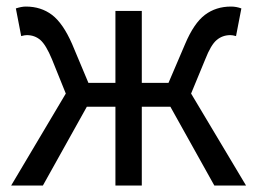

<svg xmlns="http://www.w3.org/2000/svg" viewBox="-20 -577 800 597"><path d="M574.2 -286.1 745.1 0H646.5L509.8 -245.1H420.9V0H338.9V-245.1H250L113.3 0H14.6L184.6 -286.1L141.6 -392.6Q123 -437.5 105.5 -452.6Q87.9 -467.8 63.5 -467.8Q56.6 -467.8 45.9 -464.8L29.3 -550.8Q46.9 -556.6 60.5 -556.6Q107.4 -556.6 141.6 -530.8Q175.8 -504.9 204.1 -440.4L254.9 -319.3H338.9V-543H420.9V-319.3H503.9L555.7 -440.4Q583 -504.9 617.2 -530.8Q651.4 -556.6 698.2 -556.6Q714.8 -556.6 730.5 -550.8L713.9 -464.8Q703.1 -467.8 696.3 -467.8Q671.9 -467.8 653.8 -452.6Q635.7 -437.5 618.2 -392.6Z"/></svg>

Font: Gen Shin Gothic Regular
Style: Regular
Weight: 400
Designer: [Source Han Sans]
Ryoko NISHIZUKA  (kana & ideographs); Paul D. Hunt (Latin, Greek & Cyrillic); Wenlong ZHANG  (bopomofo
Version: Version 1.002.20150607